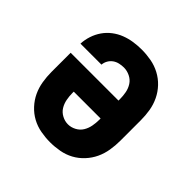

<svg xmlns="http://www.w3.org/2000/svg" viewBox="-145 -655 789 789"><g transform="rotate(45 250.0 -260.0)"><path d="M250 8Q223 8 195.5 3Q168 -2 144 -15Q120 -28 101 -48.5Q82 -69 70.5 -93.5Q59 -118 54.5 -145.5Q50 -173 50 -200V-312H328V-320Q328 -339 324.5 -357.5Q321 -376 311 -391.5Q301 -407 283.5 -415.5Q266 -424 248 -424Q235 -424 222 -421Q209 -418 198.5 -410.5Q188 -403 181.5 -391.5Q175 -380 174 -367H52Q53 -390 60.5 -413Q68 -436 81.5 -455.5Q95 -475 114 -489.5Q133 -504 155 -512.5Q177 -521 200.5 -524.5Q224 -528 248 -528Q275 -528 302.5 -523Q330 -518 354.5 -505Q379 -492 398 -472Q417 -452 429 -427Q441 -402 445.5 -375Q450 -348 450 -320V-200Q450 -173 445.5 -145.5Q441 -118 429.5 -93.5Q418 -69 399 -48.5Q380 -28 356 -15Q332 -2 304.5 3Q277 8 250 8ZM250 -96Q268 -96 285 -105Q302 -114 311.5 -129.5Q321 -145 324.5 -163.5Q328 -182 328 -200V-208H172V-200Q172 -182 175.5 -163.5Q179 -145 188.5 -129.5Q198 -114 215 -105Q232 -96 250 -96Z"/></g></svg>

Font: Iosevka SS18 Extrabold
Style: Regular
Weight: 800
Monospace: yes
Designer: Belleve Invis
Foundry: Belleve Invis
Version: Version 25.1.1; ttfautohint (v1.8.4)